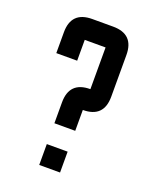

<svg xmlns="http://www.w3.org/2000/svg" viewBox="-105 -658 502 634"><g transform="rotate(20 146.5 -341.5)"><path d="M109.9 -598.1H183.1Q256.3 -598.1 256.3 -524.9V-378.4Q256.3 -305.2 183.1 -305.2V-231.9H109.9V-305.2Q109.9 -378.4 183.1 -378.4V-524.9H109.9V-451.7H36.6V-524.9Q36.6 -598.1 109.9 -598.1ZM109.9 -85.4V-158.7H183.1V-85.4Z"/></g></svg>

Font: BabelStone Khitan Seals
Style: Regular
Weight: 400
Designer: Andrew West
Foundry: BabelStone
Version: Version 1.004